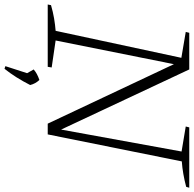

<svg xmlns="http://www.w3.org/2000/svg" viewBox="-26 -662 882 875"><g transform="rotate(90 415.5 -224.0)"><path d="M558 -645H833L829 -631Q769 -615 713 -611L590 0H541L270 -575L162 -36L285 -18L282 0H-2L1 -15Q32 -24 61.5 -29Q91 -34 118 -36L241 -609L123 -629L127 -645H294L568 -61L668 -610L554 -629ZM279 193 311 94 294 64Q312 48 342 38Q359 56 365 80Q331 147 291 197Z"/></g></svg>

Font: Piazzolla ExtraLight
Style: Italic
Weight: 200
Italic angle: -11.3°
Designer: Juan Pablo del Peral
Foundry: Huerta Tipografica
Version: Version 1.330